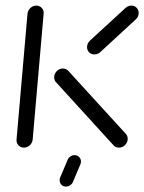

<svg xmlns="http://www.w3.org/2000/svg" viewBox="-20 -539 526 701"><path d="M67.4 0Q55.2 0 47.2 -8.7Q39.3 -17.4 40.4 -29.6L80.4 -489.3Q81.9 -501.5 91.1 -510Q100.4 -518.5 112.6 -518.5Q124.8 -518.5 132.8 -509.8Q140.7 -501.1 139.3 -489.3L99.3 -29.6Q98.1 -17.4 88.9 -8.7Q79.6 0 67.4 0ZM446.3 -32.2Q446.3 -19.3 436.7 -9.6Q427 0 414.4 0Q401.9 0 394.1 -8.9L184.8 -238.5Q177.8 -245.6 177.8 -256.7Q177.8 -269.6 187.2 -279.3Q196.7 -288.9 209.6 -288.9Q215.6 -288.9 220.9 -286.5Q226.3 -284.1 229.6 -280L439.3 -50.4Q446.3 -42.6 446.3 -32.2ZM459.6 -518.5Q471.1 -518.5 478.7 -510.7Q486.3 -503 486.3 -491.9Q486.3 -484.8 483.5 -478.5Q480.7 -472.2 475.6 -468.1L346.3 -348.9Q342.2 -344.8 336.3 -342.6Q330.4 -340.4 324.4 -340.4Q313 -340.4 305.4 -348Q297.8 -355.6 297.8 -367Q297.8 -373.7 300.6 -379.8Q303.3 -385.9 308.1 -390.4L437.8 -509.6Q447.4 -518.5 459.6 -518.5ZM197.8 119.3Q197.8 113.3 199.6 109.3L226.7 45.2Q229.6 37.4 236.7 32.4Q243.7 27.4 252.2 27.4Q262.2 27.4 268.9 34.3Q275.6 41.1 275.6 50.7Q275.6 56.3 273.7 60.4L246.7 124.4Q243.7 132.2 236.5 137.2Q229.3 142.2 220.7 142.2Q210.7 142.2 204.3 135.6Q197.8 128.9 197.8 119.3Z"/></svg>

Font: 26F Galaxy Sans Medium
Style: Italic
Weight: 500
Italic angle: -5°
Designer: C₂₉H₂₅N₃O₅
Version: Version 1.200